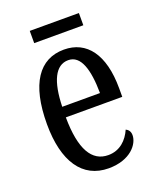

<svg xmlns="http://www.w3.org/2000/svg" viewBox="-130 -753 690 841"><g transform="rotate(-20 215.5 -332.0)"><path d="M111 -617H340V-674H111ZM231 10C333 10 378 -50 378 -91C378 -109 369 -119 358 -124C339 -81 304 -45 249 -45C173 -45 131 -114 130 -264H393V-304C393 -462 329 -546 223 -546C108 -546 42 -452 42 -264C42 -90 109 10 231 10ZM307 -313H131C134 -430 165 -496 225 -496C284 -496 306 -422 307 -313Z"/></g></svg>

Font: Noto Serif Armenian ExtraCondensed
Style: Regular
Weight: 400
Width: 2
Designer: Monotype Design Team
Foundry: Monotype Imaging Inc.
Version: Version 2.008